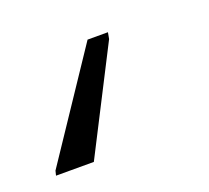

<svg xmlns="http://www.w3.org/2000/svg" viewBox="-92 -90 338 310"><g transform="rotate(-20 77.0 64.5)"><path d="M-41 159H24L115 -19L117 -30H82L-39 151Z"/></g></svg>

Font: Noto Sans Condensed Light
Style: Italic
Weight: 300
Width: 3
Italic angle: -12°
Designer: Monotype Design Team
Foundry: Monotype Imaging Inc.
Version: Version 2.013